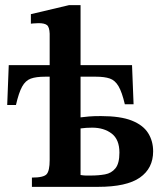

<svg xmlns="http://www.w3.org/2000/svg" viewBox="-20 -726 637 746"><path d="M361 0H104V-36Q150 -36 161.5 -49.5Q173 -63 173 -104V-428H155Q120 -428 99.5 -420.5Q79 -413 66 -389.5Q53 -366 42 -318H8L14 -473H173V-595Q172 -621 162.5 -628.5Q153 -636 130 -636Q120 -636 110 -635Q100 -634 100 -634V-671L248 -706H293V-473H493L499 -321H465Q454 -368 440.5 -391Q427 -414 406.5 -421Q386 -428 353 -428H293V-270Q308 -272 326 -273.5Q344 -275 372 -275Q448 -275 492 -257.5Q536 -240 555.5 -209Q575 -178 575 -138Q575 -72 523.5 -36Q472 0 361 0ZM334 -44Q363 -44 388 -48.5Q413 -53 428.5 -72Q444 -91 444 -133Q444 -184 414 -207Q384 -230 338 -230Q315 -230 293 -227V-46Q306 -44 313 -44Q320 -44 334 -44Z"/></svg>

Font: STIX Two Text SemiBold
Style: Regular
Weight: 600
Designer: Ross Mills, John Hudson & Paul Hanslow, Tiro Typeworks Ltd; with prior portions MicroPress Inc., and Coen Hoffman.
Foundry: Tiro Typeworks Ltd
Version: Version 2.13 b171